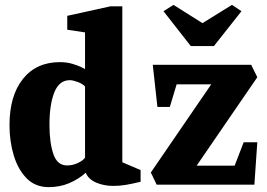

<svg xmlns="http://www.w3.org/2000/svg" viewBox="-20 -758 1095 788"><path d="M180 10Q125 10 89.5 -26Q54 -62 36.5 -120Q19 -178 19 -244Q19 -365 74 -434Q129 -503 226 -503Q253 -503 275.5 -496.5Q298 -490 312.5 -483Q327 -476 329 -474V-625L256 -636V-693L433 -732H482V-92L557 -60V-12Q520 -3 495 1Q470 5 444 5Q407 5 375 -8.5Q343 -22 332 -49Q303 -23 264.5 -6.5Q226 10 180 10ZM255 -79Q278 -79 299.5 -89Q321 -99 329 -111V-403Q319 -414 299 -421.5Q279 -429 267 -429Q223 -429 203 -379Q183 -329 183 -246Q183 -173 199 -126Q215 -79 255 -79ZM623 0 599 -50 847 -412H705L677 -319H626L607 -492H1011L1036 -441L787 -78H943L980 -174H1036L1024 0ZM763 -569 651 -712 692 -738 811 -663 932 -738 971 -712 858 -569Z"/></svg>

Font: Manuale ExtraBold
Style: Regular
Weight: 800
Version: Version 1.002